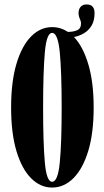

<svg xmlns="http://www.w3.org/2000/svg" viewBox="-20 -833 468 864"><path d="M214.5 11Q161.5 11 119.8 -31Q78 -73 54 -153.2Q30 -233.5 30 -349Q30 -465 54 -545.8Q78 -626.5 119.8 -668.8Q161.5 -711 214.5 -711Q252.5 -711 285.5 -689.5Q310 -689.5 327.2 -697Q344.5 -704.5 344.5 -727Q344.5 -737.5 339 -749.2Q333.5 -761 333.5 -774.5Q333.5 -792 343 -802.5Q352.5 -813 369.5 -813Q405.5 -813 405.5 -774.5Q405.5 -739.5 391.8 -717.2Q378 -695 356.8 -682.8Q335.5 -670.5 313 -666.5Q353.5 -624 377.5 -543.5Q401.5 -463 401.5 -349Q401.5 -233.5 377 -153.2Q352.5 -73 310.2 -31Q268 11 214.5 11ZM214.5 -15Q240.5 -15 249 -101.5Q257.5 -188 257.5 -349Q257.5 -510 249 -597.5Q240.5 -685 214.5 -685Q189.5 -685 181.8 -597.5Q174 -510 174 -349Q174 -188 181.8 -101.5Q189.5 -15 214.5 -15Z"/></svg>

Font: Imbue 50pt ExtraBold
Style: Regular
Weight: 800
Designer: Tyler Finck
Foundry: Etcetera Type Company
Version: Version 1.102; ttfautohint (v1.8.3)